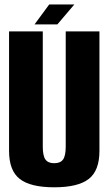

<svg xmlns="http://www.w3.org/2000/svg" viewBox="-20 -812 478 837"><path d="M216.5 4.5Q113 4.5 66.2 -31.8Q19.5 -68 19.5 -154V-675H166.5V-172.5Q166.5 -133 178 -116.8Q189.5 -100.5 216.5 -100.5Q243.5 -100.5 255 -116.8Q266.5 -133 266.5 -172.5V-675H413.5V-154Q413.5 -68 366.8 -31.8Q320 4.5 216.5 4.5ZM130.5 -705.5 194.5 -792.5H304L230 -705.5Z"/></svg>

Font: Anybody Condensed Regular
Style: Bold
Weight: 700
Width: 3
Designer: Tyler Finck
Foundry: Etcetera Type Company
Version: Version 1.010; ttfautohint (v1.8.3) -l 8 -r 50 -G 200 -x 14 